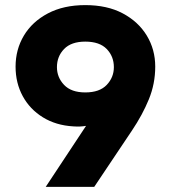

<svg xmlns="http://www.w3.org/2000/svg" viewBox="-20 -732 669 752"><path d="M159 0 317 -239Q294 -235 267 -237Q199 -241 148 -272.5Q97 -304 69 -355.5Q41 -407 41 -471Q41 -538 73.5 -592.5Q106 -647 167.5 -679.5Q229 -712 314 -712Q400 -712 461 -679.5Q522 -647 555 -592.5Q588 -538 588 -471Q588 -404 563 -343Q538 -282 497 -221L349 0ZM314 -370Q370 -370 398 -399.5Q426 -429 426 -469Q426 -511 398 -540Q370 -569 314 -569Q259 -569 231 -540Q203 -511 203 -469Q203 -429 231 -399.5Q259 -370 314 -370Z"/></svg>

Font: MuseoModerno
Style: Bold
Weight: 700
Designer: Pablo Cosgaya, Héctor Gatti, Marcela Romero, and the Authors of The MuseoModerno Project.
Foundry: Omnibus-Type Team
Version: Version 1.001